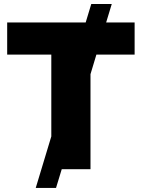

<svg xmlns="http://www.w3.org/2000/svg" viewBox="-20 -839 703 952"><path d="M157.2 92.8 234.4 -162.6V-568.4H15.6V-727.5H404.8L432.6 -819.3H534.2L506.3 -727.5H647.5V-568.4H458L428.7 -471.2V0H286.1L257.8 92.8Z"/></svg>

Font: Inter Tight Black
Style: Regular
Weight: 900
Designer: Rasmus Andersson
Foundry: rsms
Version: Version 3.004; ttfautohint (v1.8.4.7-5d5b)